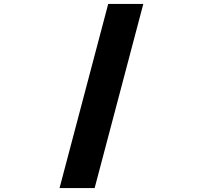

<svg xmlns="http://www.w3.org/2000/svg" viewBox="-20 -820 1090 982"><path d="M713 -800 464 142H284.5L533.5 -800Z"/></svg>

Font: League Mono Extended ExtraBold
Style: Regular
Weight: 800
Width: 9
Designer: Tyler Finck
Foundry: The League of Moveable Type / Tyler Finck
Version: Version 2.210